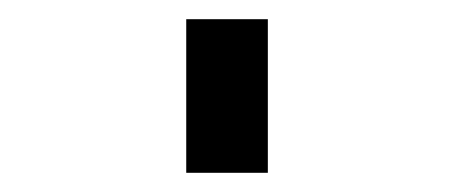

<svg xmlns="http://www.w3.org/2000/svg" viewBox="-20 34 472 200"><path d="M259 214V54H174V214Z"/></svg>

Font: Iosevka Sparkle
Style: Regular
Weight: 400
Designer: Belleve Invis
Foundry: Belleve Invis
Version: Version 4.5.0; ttfautohint (v1.8.3)